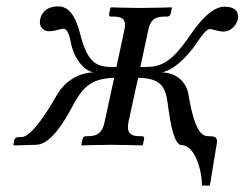

<svg xmlns="http://www.w3.org/2000/svg" viewBox="-20 -454 767 602"><path d="M338 -210 308 -72C302 -43 290 -27 256 -27H249C244 -27 240 -24 239 -19L235 0L237 2C237 2 293 0 329 0C368 0 426 2 426 2L428 0L432 -19C433 -24 430 -27 425 -27H417C384 -27 377 -43 383 -72L413 -210C495 -209 501 -172 508 -113C514 -70 526 1 549 1C592 1 614 84 613 128H638L660 -6C663 -25 651 -27 635 -27C617 -27 592 -31 571 -157C563 -206 523 -227 486 -227C520 -232 563 -269 597 -320C613 -342 626 -363 639 -363C646 -363 664 -355 681 -355C703 -355 721 -374 726 -394C730 -416 718 -433 684 -433C654 -433 619 -406 577 -345C518 -258 486 -244 434 -244H420L445 -360C451 -389 463 -402 496 -402H504C509 -402 514 -405 515 -410L519 -429L518 -431C518 -431 459 -429 420 -429C384 -429 329 -431 329 -431L326 -429L322 -410C321 -405 323 -402 328 -402H335C369 -402 376 -389 370 -360L345 -244H333C281 -244 255 -258 232 -345C217 -407 194 -434 163 -434C129 -434 111 -417 106 -394C101 -374 113 -356 134 -356C152 -356 171 -364 179 -364C191 -364 198 -343 202 -321C212 -270 243 -233 273 -227C237 -227 188 -207 159 -157C137 -119 81 -24 47 -24H38C34 -24 27 -23 25 -16L22 0L25 2L93 0C138 0 181 -72 203 -113C235 -172 257 -208 338 -210Z"/></svg>

Font: Libertinus Sans
Style: Italic
Weight: 400
Italic angle: -12°
Designer: Philipp H. Poll, Khaled Hosny
Foundry: Caleb Maclennan
Version: Version 7.050;RELEASE